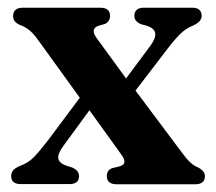

<svg xmlns="http://www.w3.org/2000/svg" viewBox="-20 -478 559 498"><path d="M230.5 -379.5 307 -274.5 370.5 -360Q399 -398.5 361.5 -411L345 -415.5Q328.5 -423 328.5 -436.5Q328.5 -458 353.5 -458H478.5Q503 -458 503 -436.5Q503 -422.5 482.5 -412.5Q462 -404.5 447 -389.5Q432 -374.5 409.5 -345L331.5 -243L450.5 -84Q464.5 -65 473.5 -56.8Q482.5 -48.5 494 -43.5Q511.5 -34.5 511.5 -21.5Q511.5 0 486.5 0H283Q257 0 257 -21.5Q257 -36 270 -41.5L290 -46.5Q312.5 -52.5 295.5 -76L212 -192L145 -100.5Q129.5 -79.5 131.2 -67.5Q133 -55.5 150 -49L168.5 -43Q185 -35 185 -21.5Q185 -0.5 160 -0.5H34Q9 -0.5 9 -21.5Q9 -29.5 13.5 -35.5Q18 -41.5 31 -47.5Q53 -55 68.2 -70.8Q83.5 -86.5 106 -116L187 -224.5L77.5 -376Q65.5 -392.5 55 -400.5Q44.5 -408.5 32.5 -413Q14 -420.5 14 -436Q14 -458 39.5 -458H240Q265.5 -458 265.5 -436.5Q265.5 -423 252.5 -416L235 -411Q213.5 -403 230.5 -379.5Z"/></svg>

Font: Fraunces 72pt S050 SemiBold
Style: Regular
Weight: 600
Version: Version 1.000; ttfautohint (v1.8.3)